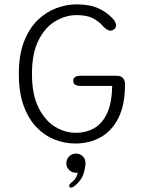

<svg xmlns="http://www.w3.org/2000/svg" viewBox="-20 -645 659 877"><path d="M324 10.5Q276 10.5 230.2 -7.2Q184.5 -25 147.2 -63.2Q110 -101.5 88 -162Q66 -222.5 66 -307.5Q66 -393 89 -453.2Q112 -513.5 150.5 -551.5Q189 -589.5 235.8 -607.2Q282.5 -625 330.5 -625Q390 -625 429 -607.2Q468 -589.5 494 -561Q502.5 -552.5 506.2 -544.5Q510 -536.5 510 -529Q510 -518.5 502 -511.8Q494 -505 484.5 -505Q476.5 -505 468 -510.2Q459.5 -515.5 451.5 -524.5Q432.5 -547 404.5 -561.5Q376.5 -576 330.5 -576Q279.5 -576 232.5 -548Q185.5 -520 155.8 -460.8Q126 -401.5 126 -307.5Q126 -213 155.8 -153.5Q185.5 -94 231.2 -66.2Q277 -38.5 326 -38.5Q374.5 -38.5 411.5 -60.2Q448.5 -82 469.8 -129Q491 -176 492.5 -252.5H350Q332.5 -252.5 323.5 -258Q314.5 -263.5 314.5 -275.5Q314.5 -287.5 323.2 -293.2Q332 -299 349.5 -299H511Q531.5 -299 541.2 -289Q551 -279 551 -259.5Q551 -166 521 -106.2Q491 -46.5 439.5 -18Q388 10.5 324 10.5ZM327 56.5Q344.5 56.5 357.5 68.2Q370.5 80 370.5 100.5Q370.5 119.5 361.5 148.8Q352.5 178 323.5 202Q318 207 313 209.5Q308 212 304 212Q300 212 297.8 209Q295.5 206 295.5 204.5Q295.5 200.5 299.5 195.5Q303.5 190.5 310.5 185Q321 177 327 166Q333 155 335.5 143.5Q334 144 331.2 144Q328.5 144 327 144Q308.5 144 295.8 131.5Q283 119 283 100.5Q283 82.5 295.8 69.5Q308.5 56.5 327 56.5Z"/></svg>

Font: Sono ExtraLight Monospace Light
Style: Regular
Weight: 300
Version: Version 2.112